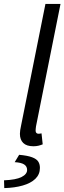

<svg xmlns="http://www.w3.org/2000/svg" viewBox="-57 -732 326 973"><path d="M112.4 9.2Q77.7 9.2 60.8 -7.4Q43.9 -24.1 43.9 -53.8Q43.9 -62.4 45.4 -72.5Q46.9 -82.6 49.7 -95.1L173.3 -712.2H249.7L125.5 -91.9Q124.5 -84.3 124 -79.3Q123.5 -74.3 123.5 -70Q123.5 -54.2 138.8 -54.2Q141.8 -54.2 144.6 -54.7Q147.4 -55.2 153.4 -56.2L159.4 -0.5Q148.7 3.8 137.5 6.5Q126.3 9.2 112.4 9.2ZM-35.4 221.2 -36.6 181.8Q23.9 179.4 52.1 165.1Q80.4 150.8 80.4 129.2Q80.4 111.3 65.6 101.5Q50.8 91.7 17.5 89.8L40 52.5Q83.4 56.4 106.1 65.2Q128.8 73.9 137 87.1Q145.3 100.2 145.3 118.9Q145.3 151.7 122.3 174.1Q99.2 196.4 58.3 208.1Q17.4 219.9 -35.4 221.2Z"/></svg>

Font: Source Sans 3 VF
Style: Italic
Weight: 200
Italic angle: -11°
Designer: Paul D. Hunt
Foundry: Adobe Systems Incorporated
Version: Version 3.042;hotconv 1.0.118;makeotfexe 2.5.65603